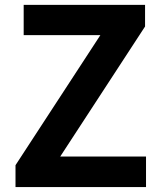

<svg xmlns="http://www.w3.org/2000/svg" viewBox="-20 -760 652 780"><path d="M43 0V-88.9L387.7 -617.2H76.2V-740.2H569.3V-652.3L224.6 -124H573.2V0Z"/></svg>

Font: Gen Shin Gothic Bold
Style: Bold
Weight: 700
Designer: [Source Han Sans]
Ryoko NISHIZUKA  (kana & ideographs); Paul D. Hunt (Latin, Greek & Cyrillic); Wenlong ZHANG  (bopomofo
Version: Version 1.002.20150607